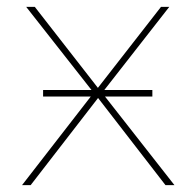

<svg xmlns="http://www.w3.org/2000/svg" viewBox="-20 -537 568 557"><path d="M44 0 255 -272 254 -265 56 -517H81L268 -277H260L447 -517H471L271 -261L272 -273L486 0H460L262 -256H267L69 0ZM105 -257V-276H422V-257Z"/></svg>

Font: Montserrat Thin
Style: Regular
Weight: 100
Designer: Julieta Ulanovsky
Foundry: Julieta Ulanovsky
Version: Version 9.000